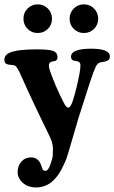

<svg xmlns="http://www.w3.org/2000/svg" viewBox="-26 -677 520 873"><path d="M99.4 -545.7Q80.6 -564.5 80.6 -591.8Q80.6 -619.1 99.4 -638.2Q118.2 -657.2 145.5 -657.2Q172.9 -657.2 191.7 -638.2Q210.4 -619.1 210.4 -591.8Q210.4 -564.5 191.7 -545.7Q172.9 -526.9 145.5 -526.9Q118.2 -526.9 99.4 -545.7ZM309.3 -545.7Q290.5 -564.5 290.5 -591.8Q290.5 -619.1 309.3 -638.2Q328.1 -657.2 355.5 -657.2Q382.8 -657.2 401.6 -638.2Q420.4 -619.1 420.4 -591.8Q420.4 -564.5 401.6 -545.7Q382.8 -526.9 355.5 -526.9Q328.1 -526.9 309.3 -545.7ZM54.2 105.5Q54.2 77.1 71.3 57.9Q88.4 38.6 115.2 38.6Q148.4 38.6 161.1 74.2Q161.6 75.7 162.8 79.3Q164.1 83 164.6 84.5Q165 85.9 166 88.6Q167 91.3 167.7 92.5Q168.5 93.8 169.7 95.5Q170.9 97.2 172.4 97.9Q173.8 98.6 175.5 99.1Q177.2 99.6 179.2 99.6Q182.6 99.6 185.1 98.9Q187.5 98.1 189.7 95.7Q191.9 93.3 192.6 92.3Q193.4 91.3 195.8 87.2Q198.2 83 198.7 82Q205.1 68.4 211.4 44.4Q214.8 33.7 214.8 0.5Q214.8 -26.9 198.7 -59.1Q189 -79.6 165.3 -128.2Q141.6 -176.8 129.4 -202.9Q117.2 -229 98.9 -268.6Q80.6 -308.1 65.9 -341.8Q59.1 -356.9 53.5 -365.7Q47.9 -374.5 44.9 -376.7Q42 -378.9 37.6 -380.4Q33.7 -381.3 23.2 -382.1Q12.7 -382.8 9.3 -384.3Q-6.3 -387.7 -6.3 -404.3Q-6.3 -427.7 20.5 -438.5Q55.7 -452.6 141.6 -452.6Q194.8 -452.6 215.1 -445.6Q235.4 -438.5 235.4 -416.5Q235.4 -407.7 230.5 -403.3Q225.6 -398.9 211.9 -397.5Q196.3 -393.6 196.3 -380.4Q196.3 -368.7 200.7 -356.9Q224.1 -288.1 262.2 -213.4Q274.9 -187.5 284.2 -187.5Q295.4 -187.5 306.2 -222.2Q323.7 -279.3 335.4 -341.8Q339.8 -364.3 339.8 -381.3Q339.8 -395 325.2 -398.4Q322.3 -399.4 317.1 -399.9Q312 -400.4 309.1 -401.4Q296.9 -405.3 296.9 -418.9Q296.9 -455.6 388.7 -455.6Q473.6 -455.6 473.6 -420.4Q473.6 -407.2 463.9 -401.9Q454.1 -396.5 431.6 -393.6Q418 -391.6 408.9 -372.8Q399.9 -354 382.8 -302.2Q381.3 -298.3 380.9 -296.4L331.1 -141.1Q323.7 -117.7 303.5 -46.9Q283.2 23.9 275.9 44.9Q270 59.1 266.1 67.6Q262.2 76.2 254.4 91.3Q246.6 106.4 239.5 116.5Q232.4 126.5 221.2 138.7Q210 150.9 198.7 158Q187.5 165 172.1 170.2Q156.7 175.3 140.1 175.3Q101.1 175.3 77.6 154.3Q54.2 133.3 54.2 105.5Z"/></svg>

Font: Cooper* SemiBold
Style: Regular
Weight: 600
Designer: Owen Earl
Foundry: indestructible type*
Version: Version 0.001